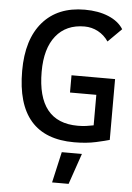

<svg xmlns="http://www.w3.org/2000/svg" viewBox="-61 -748 709 1029"><g transform="rotate(5 293.0 -234.0)"><path d="M357.4 9.8Q46.9 9.8 46.9 -347.7Q46.9 -517.1 127.4 -610.1Q208 -703.1 353.5 -703.1Q426.3 -703.1 481 -680.4Q535.6 -657.7 561.5 -616.2L488.8 -543.9Q466.3 -577.1 432.4 -595.2Q398.4 -613.3 359.4 -613.3Q260.7 -613.3 206.1 -545.2Q151.4 -477.1 151.4 -352.5Q151.4 -80.1 369.1 -80.1Q393.6 -80.1 414.8 -83Q436 -85.9 454.1 -89.8V-253.9H312.5V-346.7H546.9V-19.5Q526.4 -13.2 474.9 -1.7Q423.3 9.8 357.4 9.8ZM258.8 234.4 296.4 68.4H404.8L347.7 234.4Z"/></g></svg>

Font: Caskaydia Cove
Style: Regular
Weight: 400
Monospace: yes
Designer: Aaron Bell
Foundry: Saja Typeworks
Version: Version 4.300; ttfautohint (v1.8.3)